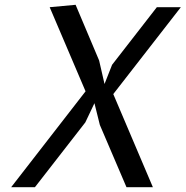

<svg xmlns="http://www.w3.org/2000/svg" viewBox="-20 -780 774 800"><path d="M507 0 396 -259.5 373.5 -350 335.5 -270 125.5 0H26.5L336.5 -399.5L187 -750L295 -760L393 -528L415.5 -430L447 -510L633.5 -750H733.5L452 -388L617 0Z"/></svg>

Font: B612
Style: Italic
Weight: 400
Italic angle: -10°
Designer: Nicolas Chauveau, Thomas Paillot, Jonathan Favre-Lamarine, Jean-Luc Vinot
Foundry: AIRBUS
Version: Version 1.008